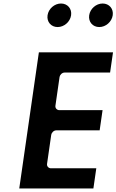

<svg xmlns="http://www.w3.org/2000/svg" viewBox="-20 -1098 663 1093"><path d="M327.3 -1078C290.1 -1078 256.1 -1048.2 250.7 -1011C245.3 -973.8 270.8 -944 308 -944C345.3 -944 379.3 -973.8 384.7 -1011C390.1 -1048.2 364.6 -1078 327.3 -1078ZM564.3 -1078C527.1 -1078 493.1 -1048.2 487.7 -1011C482.3 -973.8 507.8 -944 545 -944C582.3 -944 616.3 -973.8 621.7 -1011C627.1 -1048.2 601.6 -1078 564.3 -1078ZM623.3 -800H201.3L89.6 -25H511.6L528.2 -140H269.2C258.4 -140 245.6 -149.9 247.8 -165L271.7 -331C273.2 -341.7 285.2 -356 300.3 -356H547.3L563.9 -471H316.9C306.1 -471 293.3 -480.9 295.5 -496L319.1 -660C320.7 -670.7 332.6 -685 347.7 -685H606.7Z"/></svg>

Font: Hussar Ekologiczny
Style: Regular
Weight: 400
Foundry: Cannot Into Space Fonts
Version: Version 0.97